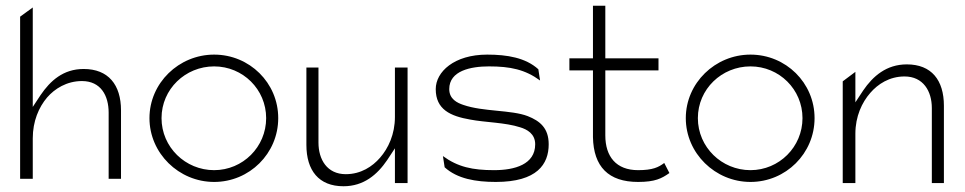

<svg xmlns="http://www.w3.org/2000/svg" viewBox="-20 -652 3358 668"><path d="M50 -30H94V-171C94 -230 115 -279 144 -313C170 -343 212 -370 265 -370C331 -370 358 -319 358 -260V-30H401V-268C401 -357 357 -412 271 -412C200 -412 155 -371 121 -321L94 -280V-626L50 -594Z M500 -241C500 -119 602 -19 725 -19C848 -19 948 -118 948 -241C948 -364 848 -462 725 -462C602 -462 500 -363 500 -241ZM542 -241C542 -342 625 -421 725 -421C825 -421 906 -341 906 -241C906 -141 825 -60 725 -60C625 -60 542 -140 542 -241Z M1046 -148C1046 -59 1089 -4 1175 -4C1246 -4 1293 -45 1327 -95L1354 -136V-15H1398V-417H1354V-245C1354 -185 1331 -136 1302 -103C1276 -73 1236 -46 1183 -46C1118 -46 1088 -97 1088 -156V-417H1046Z M1496 -342C1496 -271 1547 -248 1616 -236C1668 -226 1738 -226 1790 -209C1813 -202 1842 -187 1842 -150C1842 -80 1771 -60 1699 -60C1624 -60 1573 -71 1521 -109L1527 -70C1571 -30 1635 -19 1705 -19C1849 -19 1889 -81 1889 -150C1889 -206 1859 -231 1816 -248C1759 -270 1661 -263 1592 -287C1571 -294 1543 -307 1543 -342C1543 -406 1618 -421 1681 -421C1756 -421 1807 -410 1859 -372L1853 -411C1809 -451 1745 -462 1675 -462C1560 -462 1496 -402 1496 -342Z M1961 -407H2043V-175C2045 -72 2097 -19 2200 -19C2259 -19 2282 -31 2309 -50L2291 -85C2271 -70 2251 -60 2200 -60C2124 -60 2086 -107 2086 -181V-407H2271V-449H2086V-632H2043V-449H1961Z M2366 -241C2366 -119 2468 -19 2591 -19C2714 -19 2814 -118 2814 -241C2814 -364 2714 -462 2591 -462C2468 -462 2366 -363 2366 -241ZM2408 -241C2408 -342 2491 -421 2591 -421C2691 -421 2772 -341 2772 -241C2772 -141 2691 -60 2591 -60C2491 -60 2408 -140 2408 -241Z M2912 -15H2956V-187C2956 -247 2979 -296 3008 -329C3034 -359 3074 -386 3127 -386C3192 -386 3222 -335 3222 -276V-15H3264V-284C3264 -373 3221 -428 3135 -428C3064 -428 3017 -387 2983 -337L2956 -296V-402L2912 -369Z"/></svg>

Font: Charger Sport
Style: HL
Weight: 100
Designer: Jasper
Foundry: Cannot Into Space Fonts
Version: Version 1.1